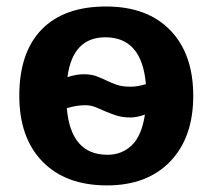

<svg xmlns="http://www.w3.org/2000/svg" viewBox="-20 -558 651 588"><path d="M39.1 -264.6Q39.1 -397.5 107.7 -467.8Q176.3 -538.1 304.7 -538.1Q431.2 -538.1 501.5 -465.3Q571.8 -392.6 571.8 -264.6Q571.8 -136.7 501.2 -63.5Q430.7 9.8 307.6 9.8Q181.2 9.8 110.1 -63.2Q39.1 -136.2 39.1 -264.6ZM235.8 -330.6Q259.3 -330.6 275.1 -324.7Q291 -318.8 305.9 -311.5Q320.8 -304.2 337.6 -298.3Q354.5 -292.5 379.9 -292.5Q401.4 -292.5 426.8 -300.3Q414.6 -443.8 302.7 -443.8Q202.6 -443.8 186.5 -321.8Q213.4 -330.6 235.8 -330.6ZM380.4 -198.2Q355.5 -198.2 336.9 -204.1Q318.4 -210 302.5 -217Q286.6 -224.1 272.2 -230Q257.8 -235.8 241.2 -235.8Q214.4 -235.8 184.6 -226.6Q196.8 -84 309.1 -84Q353.5 -84 383.8 -113.3Q414.1 -142.6 423.8 -207Q398.4 -198.2 380.4 -198.2Z"/></svg>

Font: Arial
Style: Bold
Weight: 700
Designer: Steve Matteson
Foundry: Ascender Corporation
Version: Version 2.00.3